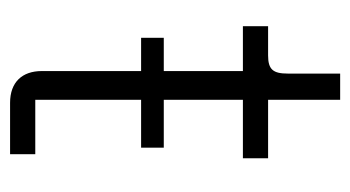

<svg xmlns="http://www.w3.org/2000/svg" viewBox="-177 -518 695 381"><g transform="rotate(90 170.5 -327.5)"><path d="M286 0H184C143 0 121 -24 121 -63V-260H55V-305H121V-462H32V-512H90C118 -512 126 -522 126 -551V-655H178V-512H294V-462H178V-305H273V-260H178V-50H286Z"/></g></svg>

Font: Plexus Sans Light
Style: Regular
Weight: 300
Version: Version 2.001;PS 002.001;hotconv 1.0.70;makeotf.lib2.5.58329